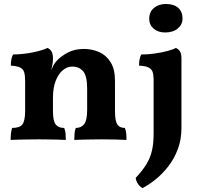

<svg xmlns="http://www.w3.org/2000/svg" viewBox="-20 -712 1009 981"><path d="M108.4 -208.8V-296.3Q108.4 -325 103.9 -341.5Q99.4 -358.1 84 -366.4Q68.5 -374.6 35.5 -376.7Q35.5 -391.9 37.7 -406.6Q40 -421.3 46.6 -433.5Q100 -434.5 149.4 -444.7Q198.8 -455 222.3 -467Q235.5 -461.9 243.1 -449.3Q250.6 -436.6 250.6 -412.6ZM567.5 -145.3Q567.5 -94.8 579.1 -76.6Q590.8 -58.3 618.1 -58.3Q623.2 -45.6 624.8 -31.2Q626.3 -16.7 626.3 3Q604.3 1.5 569.5 0.8Q534.7 0 501.6 0Q480 0 452.3 0.5Q424.6 1 399.8 1.5Q375.1 2 359.6 3Q359.6 -14.7 360.9 -29.9Q362.2 -45.1 367.2 -58.3Q395.4 -58.3 410.3 -78.1Q425.3 -97.9 425.3 -151V-259.7Q425.3 -323.4 405 -347.6Q384.8 -371.8 348.5 -371.8Q323.5 -371.8 301.2 -353.4Q278.8 -335.1 264.7 -299.6Q250.6 -264.2 250.6 -211V-145.3Q250.6 -94.2 264.3 -76.3Q278 -58.3 308.1 -58.3Q313.7 -44.1 315 -29.9Q316.3 -15.7 316.3 3Q301.7 2 278.1 1.5Q254.4 1 228.5 0.5Q202.6 0 179.5 0Q157.4 0 129.1 0.5Q100.9 1 75.1 1.5Q49.4 2 34.4 3Q34.4 -15.7 36.2 -31.7Q38 -47.7 42 -58.3Q81 -58.3 94.7 -76.8Q108.4 -95.3 108.4 -145.3V-296.3L250.6 -412.6Q250.6 -400.6 248.3 -385Q246 -369.5 241 -352.5Q246.6 -365.3 252.7 -377.3Q258.9 -389.3 268.5 -399.9Q289.2 -423.4 325.1 -442.7Q361.1 -462 408.3 -462Q450 -462 486.4 -446Q522.8 -430 545.2 -394.2Q567.5 -358.4 567.5 -299ZM708.2 249Q695 241.9 685.3 228.1Q675.7 214.3 673.2 197Q709.1 158.7 728.8 125.8Q748.4 92.9 756.7 56.2Q764.9 19.6 764.9 -28.4V-306.2Q764.9 -329.7 759.6 -344.7Q754.4 -359.6 738.4 -367.4Q722.4 -375.1 690.4 -376.7Q690.4 -391.9 692.7 -406.6Q695 -421.3 701.5 -433.5Q734.8 -433.5 770.4 -438.5Q806 -443.5 835.1 -451.3Q864.3 -459 878.4 -467Q891.5 -461.9 899.3 -449.5Q907.1 -437.1 907.1 -414.5V-59.1Q907.1 1.2 888.5 50.4Q869.8 99.6 840 137.9Q810.3 176.3 775.6 204.2Q740.9 232 708.2 249ZM823.9 -546.1Q787.4 -546.1 764.9 -565.7Q742.4 -585.3 742.4 -616.1Q742.4 -651.9 767.2 -671.8Q792 -691.7 827.5 -691.7Q868.1 -691.7 890.3 -672.1Q912.6 -652.5 912.6 -617.1Q912.6 -586.8 888.3 -566.4Q864 -546.1 823.9 -546.1Z"/></svg>

Font: Vollkorn
Style: Regular
Weight: 400
Designer: Friedrich Althausen
Foundry: Friedrich Althausen
Version: Version 5.001